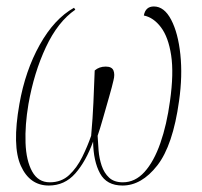

<svg xmlns="http://www.w3.org/2000/svg" viewBox="-20 -564 624 594"><path d="M131 10Q72 10 44.5 -51Q17 -112 40 -242Q58 -345 103 -425.5Q148 -506 209 -540L213 -534Q159 -497 122 -418Q85 -339 68 -242Q57 -177 59 -122Q61 -67 79.5 -33.5Q98 0 134 0Q170 0 194 -22.5Q218 -45 234.5 -78.5Q251 -112 262 -144Q267 -200 269 -247Q271 -294 273 -346Q287 -358 307 -358Q326 -358 331 -346Q336 -334 331 -315Q327 -297 317.5 -264Q308 -231 298.5 -197.5Q289 -164 282 -144Q283 -123 285 -98.5Q287 -74 294.5 -51.5Q302 -29 317.5 -14.5Q333 0 360 0Q398 0 427 -32Q456 -64 476 -121Q496 -178 506 -252Q518 -337 509.5 -393Q501 -449 478 -479.5Q455 -510 425 -516Q430 -544 456 -544Q488 -544 509.5 -503Q531 -462 538 -395.5Q545 -329 534 -252Q515 -114 466.5 -52Q418 10 359 10Q310 10 289.5 -27.5Q269 -65 268 -126Q246 -65 213 -27.5Q180 10 131 10Z"/></svg>

Font: Noto Serif Display ExtraCondensed Thin
Style: Italic
Weight: 100
Width: 2
Italic angle: -12°
Designer: Monotype Design Team
Foundry: Monotype Imaging Inc.
Version: Version 2.009